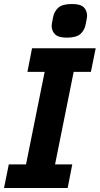

<svg xmlns="http://www.w3.org/2000/svg" viewBox="-24 -939 498 959"><path d="M314 0H-4L20 -118H106L199 -580H113L136 -698H454L430 -580H344L251 -118H337ZM310 -751Q267 -751 250.5 -768Q234 -785 234 -810Q234 -816 235.5 -823.5Q237 -831 241 -852Q246 -881 266.5 -900Q287 -919 335 -919Q378 -919 394.5 -902.5Q411 -886 411 -860Q411 -854 409.5 -846.5Q408 -839 404 -818Q399 -789 378.5 -770Q358 -751 310 -751Z"/></svg>

Font: IBM Plex Sans
Style: Italic
Weight: 400
Italic angle: -11.31°
Designer: Mike Abbink, Paul van der Laan, Pieter van Rosmalen
Foundry: Bold Monday
Version: Version 3.201